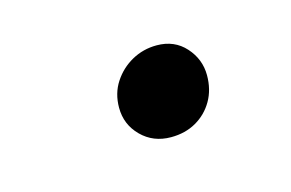

<svg xmlns="http://www.w3.org/2000/svg" viewBox="-34 -427 334 220"><g transform="rotate(-15 133.5 -317.0)"><path d="M149 -264Q128 -264 114 -278Q100 -292 100 -312Q100 -329 108.5 -342Q117 -355 130.5 -362.5Q144 -370 160 -370Q181 -370 194 -355.5Q207 -341 207 -322Q207 -305 199.5 -292Q192 -279 179 -271.5Q166 -264 149 -264Z"/></g></svg>

Font: Source Serif 4 60pt
Style: Italic
Weight: 400
Italic angle: -12°
Version: Version 4.004;hotconv 1.0.116;makeotfexe 2.5.65601